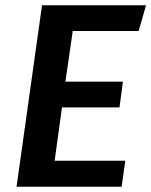

<svg xmlns="http://www.w3.org/2000/svg" viewBox="-20 -711 576 731"><path d="M536 -691H140L43 0H443L457 -99H188L216 -302H435L448 -400H229L257 -593H508Z"/></svg>

Font: Fira Sans Medium
Style: Italic
Weight: 500
Italic angle: -8°
Designer: bBox Type GmbH & Carrois Corporate GbR & Edenspiekermann AG
Foundry: bBox Type GmbH & Carrois Corporate GbR & Edenspiekermann AG
Version: Version 4.301;PS 004.301;hotconv 1.0.88;makeotf.lib2.5.64775